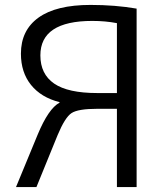

<svg xmlns="http://www.w3.org/2000/svg" viewBox="-20 -760 660 780"><path d="M455 -666Q408 -675 355 -675Q144 -675 144 -535Q144 -459 200 -420.5Q256 -382 375 -382H455ZM455 -318H375Q297 -318 270.5 -300.5Q244 -283 214 -211L128 0H45L133 -213Q177 -319 222 -343V-345Q147 -364 106 -415Q65 -466 65 -542Q65 -637 136.5 -688.5Q208 -740 348 -740Q448 -740 535 -725V0H455Z"/></svg>

Font: Mplus 1p
Style: Regular
Weight: 400
Version: Version 1.061